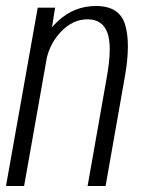

<svg xmlns="http://www.w3.org/2000/svg" viewBox="-37 -621 474 641"><path d="M-17 0 89 -595.5H147L136.5 -530Q145.5 -540.5 156.5 -550.5Q210.5 -601 283.5 -601Q362 -601 380.8 -538.5Q399.5 -476 380 -366L315.5 0H255.5L320 -366Q338 -467 321.5 -511.8Q305 -556.5 255 -556.5Q206 -556.5 166.5 -515Q131.5 -478 119.5 -429L43.5 0Z"/></svg>

Font: Anybody Light
Style: Italic
Weight: 300
Italic angle: -10°
Designer: Tyler Finck
Foundry: Etcetera Type Company
Version: Version 1.010; ttfautohint (v1.8.3) -l 8 -r 50 -G 200 -x 14 